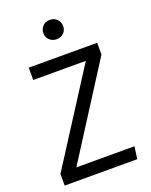

<svg xmlns="http://www.w3.org/2000/svg" viewBox="-165 -996 855 1084"><g transform="rotate(-20 262.5 -454.0)"><path d="M271 -908Q298 -908 314.5 -891Q331 -874 331 -849Q331 -825 314.5 -808.5Q298 -792 271 -792Q246 -792 229 -808.5Q212 -825 212 -849Q212 -874 228.5 -891Q245 -908 271 -908ZM479 -695V-624L128 -74H477L467 0H31V-70L384 -621H68V-695Z"/></g></svg>

Font: Sedus Text
Style: Regular
Weight: 400
Designer: TypeMates
Foundry: TypeMates, Runge Thomsen GbR
Version: Version 4.202;PS 004.202;hotconv 1.0.88;makeotf.lib2.5.64775